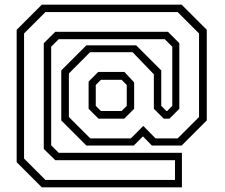

<svg xmlns="http://www.w3.org/2000/svg" viewBox="-20 -764 957 818"><path d="M158 34 51 -73V-637L158 -744H754L861 -637V-251L754 -144H627L589 -183L550 -144H348L241 -251V-464L348 -571H560L667 -464V-313L689 -291H692L714 -313V-565L682 -597H230L198 -565V-145L230 -113H755V34ZM173.5 2.5H725.5V-81.5H215.5L166.5 -129.5V-580L215.5 -628.5H695.5L744 -580V-300.5L702 -258.5H677.5L635.5 -300.5V-447.5L545 -541.5H363.5L273.5 -451V-265.5L364.5 -174.5H537.5L590.5 -227.5L642.5 -174.5H737L828 -265.5V-621.5L737 -712.5H173.5L82.5 -621.5V-88.5ZM399.5 -258.5 357.5 -300.5V-416.5L398.5 -457.5H510L551.5 -413V-300.5L509.5 -258.5ZM410 -291H498L520 -313V-402L498 -424H410L388 -402V-313Z"/></svg>

Font: Tourney Light
Style: Regular
Weight: 300
Version: Version 1.015